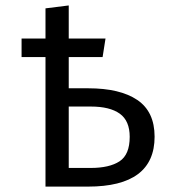

<svg xmlns="http://www.w3.org/2000/svg" viewBox="-20 -692 655 712"><path d="M234.9 -671.8V-549.2H371.3L360.5 -480.5H234.9V-364.6H307.2Q425.1 -364.6 489.2 -321.3Q553.3 -277.9 553.3 -185.1Q553.3 0 306.2 0H148.7V-480.5H60V-549.2H148.7V-661ZM234.9 -296.9V-69.2H316.4Q385.6 -69.2 423.3 -93.8Q461 -118.5 461 -184.6Q461 -244.1 424.1 -270.5Q387.2 -296.9 316.9 -296.9Z"/></svg>

Font: Fira Code Fixed
Style: Regular
Weight: 400
Monospace: yes
Designer: Carrois Corporate, Edenspiekermann AG, Nikita Prokopov
Foundry: Carrois Corporate, Edenspiekermann AG, Nikita Prokopov
Version: Version 5.002